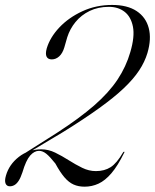

<svg xmlns="http://www.w3.org/2000/svg" viewBox="-27 -730 612 758"><path d="M67.5 -116.5 64.5 -121 198.5 -206Q286.5 -263 344.5 -313.5Q402.5 -364 436.8 -415.5Q471 -467 487.5 -524.5Q505.5 -585.5 497.8 -624.8Q490 -664 464.8 -683.5Q439.5 -703 403 -703Q360.5 -703 327 -686.8Q293.5 -670.5 271.2 -643.2Q249 -616 238.5 -583L227 -543Q220 -519.5 206.8 -507.5Q193.5 -495.5 177.5 -495.5Q162.5 -495.5 157 -506.2Q151.5 -517 157.5 -539Q170.5 -582.5 207.2 -621.5Q244 -660.5 298 -685.5Q352 -710.5 415.5 -710.5Q476 -710.5 512.5 -686.2Q549 -662 560.2 -619.2Q571.5 -576.5 555 -520.5Q544.5 -485.5 522.2 -451.8Q500 -418 461.5 -381.5Q423 -345 364.2 -302.8Q305.5 -260.5 222.5 -209ZM-3.5 -37Q9 -80.5 47.2 -110.5Q85.5 -140.5 136 -140.5Q164 -140.5 190.8 -127.5Q217.5 -114.5 244.2 -97.5Q271 -80.5 297.5 -67.5Q324 -54.5 351.5 -54.5Q385.5 -54.5 409.8 -70Q434 -85.5 459 -128.5Q461 -130.5 461.8 -131Q462.5 -131.5 463.5 -131Q464.5 -130.5 464.5 -129.8Q464.5 -129 463.5 -127.5Q438 -75.5 413 -46.2Q388 -17 362 -5Q336 7 307 7Q282.5 7 263.5 -1.5Q244.5 -10 227.2 -30.2Q210 -50.5 191.5 -84.5Q170.5 -111 156 -122.8Q141.5 -134.5 127 -134.5Q108.5 -134.5 92 -115.8Q75.5 -97 61.5 -49.5Q54.5 -28.5 46.8 -16.5Q39 -4.5 30.2 0.5Q21.5 5.5 12 5.5Q-0.5 5.5 -5 -5.5Q-9.5 -16.5 -3.5 -37Z"/></svg>

Font: Fraunces 120pt Light
Style: Italic
Weight: 300
Italic angle: -16°
Version: Version 1.000;[b76b70a41]